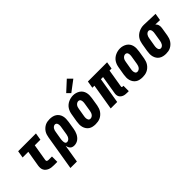

<svg xmlns="http://www.w3.org/2000/svg" viewBox="64 -1735 2891 2891"><g transform="rotate(-45 1509.0 -290.0)"><path d="M324 0Q300 0 275.5 -3Q251 -6 229.5 -14.5Q208 -23 190 -37.5Q172 -52 161.5 -72.5Q151 -93 149.5 -117.5Q148 -142 152 -166L194 -416H73L92 -530H471L452 -416H332L287 -147Q286 -140 288 -133Q290 -126 296 -121.5Q302 -117 309 -115.5Q316 -114 324 -114H396V0Z M470 205 563 -355Q567 -379 574.5 -403Q582 -427 596 -449Q610 -471 630 -489Q650 -507 673 -518.5Q696 -530 721 -534Q746 -538 770 -538Q799 -538 827.5 -531.5Q856 -525 879 -510Q902 -495 918 -472Q934 -449 941 -421.5Q948 -394 947.5 -364.5Q947 -335 942 -305L921 -175Q917 -154 911 -132.5Q905 -111 894.5 -90Q884 -69 869.5 -50.5Q855 -32 836 -18.5Q817 -5 795 1.5Q773 8 751 8Q732 8 714.5 2Q697 -4 685 -17Q673 -30 666 -46.5Q659 -63 655 -81L608 205ZM710 -106Q726 -106 740 -114.5Q754 -123 763.5 -136Q773 -149 778 -164Q783 -179 786 -194L807 -324Q809 -335 810 -345.5Q811 -356 810.5 -366.5Q810 -377 808 -387Q806 -397 801 -405.5Q796 -414 787 -419Q778 -424 768 -424Q753 -424 739.5 -415Q726 -406 717.5 -393Q709 -380 704.5 -365.5Q700 -351 698 -336L679 -222Q677 -213 676 -204.5Q675 -196 674.5 -187Q674 -178 674 -169.5Q674 -161 674.5 -152.5Q675 -144 677 -136Q679 -128 683 -121Q687 -114 694.5 -110Q702 -106 710 -106Z M1206 8Q1177 8 1148 2Q1119 -4 1096 -19.5Q1073 -35 1057.5 -58Q1042 -81 1034.5 -108.5Q1027 -136 1027.5 -165.5Q1028 -195 1033 -225L1055 -355Q1059 -380 1067.5 -404Q1076 -428 1090.5 -450.5Q1105 -473 1126 -490.5Q1147 -508 1171 -519Q1195 -530 1220 -535.5Q1245 -541 1270 -541Q1300 -541 1327.5 -533Q1355 -525 1378.5 -510Q1402 -495 1418 -472Q1434 -449 1441 -421.5Q1448 -394 1447.5 -364.5Q1447 -335 1442 -305L1421 -175Q1416 -151 1408 -126.5Q1400 -102 1385 -80Q1370 -58 1349.5 -40Q1329 -22 1305 -11Q1281 0 1256 4Q1231 8 1206 8ZM1209 -106Q1224 -106 1239 -114Q1254 -122 1263.5 -135.5Q1273 -149 1278 -164Q1283 -179 1286 -194L1307 -324Q1309 -335 1310 -346Q1311 -357 1310.5 -367.5Q1310 -378 1308 -388Q1306 -398 1300.5 -406.5Q1295 -415 1285.5 -419.5Q1276 -424 1265 -424Q1250 -424 1235.5 -415.5Q1221 -407 1211.5 -394Q1202 -381 1197 -366Q1192 -351 1190 -336L1168 -206Q1166 -195 1165 -184.5Q1164 -174 1164.5 -163.5Q1165 -153 1167.5 -143Q1170 -133 1175 -124Q1180 -115 1189 -110.5Q1198 -106 1209 -106ZM1277 -583 1222 -637 1383 -785 1452 -715Z M1874 8Q1854 8 1835 5.5Q1816 3 1799 -4Q1782 -11 1767.5 -23Q1753 -35 1745 -51.5Q1737 -68 1735.5 -87.5Q1734 -107 1738 -126L1786 -416H1740L1671 0H1533L1602 -416H1558L1577 -530H1986L1967 -416H1924L1876 -126Q1875 -122 1875.5 -118Q1876 -114 1878.5 -111Q1881 -108 1885 -107Q1889 -106 1893 -106H1910V8Z M2206 8Q2177 8 2148 2Q2119 -4 2096 -19.5Q2073 -35 2057.5 -58Q2042 -81 2034.5 -108.5Q2027 -136 2027.5 -165.5Q2028 -195 2033 -225L2055 -355Q2059 -380 2067.5 -404Q2076 -428 2090.5 -450.5Q2105 -473 2126 -490.5Q2147 -508 2171 -519Q2195 -530 2220 -535.5Q2245 -541 2270 -541Q2300 -541 2327.5 -533Q2355 -525 2378.5 -510Q2402 -495 2418 -472Q2434 -449 2441 -421.5Q2448 -394 2447.5 -364.5Q2447 -335 2442 -305L2421 -175Q2416 -151 2408 -126.5Q2400 -102 2385 -80Q2370 -58 2349.5 -40Q2329 -22 2305 -11Q2281 0 2256 4Q2231 8 2206 8ZM2209 -106Q2224 -106 2239 -114Q2254 -122 2263.5 -135.5Q2273 -149 2278 -164Q2283 -179 2286 -194L2307 -324Q2309 -335 2310 -346Q2311 -357 2310.5 -367.5Q2310 -378 2308 -388Q2306 -398 2300.5 -406.5Q2295 -415 2285.5 -419.5Q2276 -424 2265 -424Q2250 -424 2235.5 -415.5Q2221 -407 2211.5 -394Q2202 -381 2197 -366Q2192 -351 2190 -336L2168 -206Q2166 -195 2165 -184.5Q2164 -174 2164.5 -163.5Q2165 -153 2167.5 -143Q2170 -133 2175 -124Q2180 -115 2189 -110.5Q2198 -106 2209 -106Z M2705 8Q2676 8 2647.5 1.5Q2619 -5 2596 -20Q2573 -35 2557.5 -58Q2542 -81 2534.5 -108.5Q2527 -136 2527.5 -165.5Q2528 -195 2533 -225L2555 -355Q2559 -379 2567.5 -403Q2576 -427 2590.5 -448.5Q2605 -470 2625.5 -487Q2646 -504 2669.5 -515Q2693 -526 2717.5 -532Q2742 -538 2767 -538Q2771 -538 2775 -538Q2779 -538 2783 -538L3018 -530L2999 -416L2902 -419Q2913 -409 2921 -396.5Q2929 -384 2933 -369Q2937 -354 2937 -337.5Q2937 -321 2934 -305L2913 -175Q2909 -151 2901 -127Q2893 -103 2879 -81Q2865 -59 2845 -41Q2825 -23 2802 -11.5Q2779 0 2754 4Q2729 8 2705 8ZM2707 -106Q2722 -106 2735.5 -115Q2749 -124 2757.5 -137Q2766 -150 2770.5 -164.5Q2775 -179 2778 -194L2799 -324Q2802 -339 2803 -354.5Q2804 -370 2801.5 -384Q2799 -398 2790 -410.5Q2781 -423 2767 -424H2764Q2763 -424 2762 -424Q2761 -424 2760 -424Q2745 -424 2731.5 -414.5Q2718 -405 2709.5 -392Q2701 -379 2696.5 -364.5Q2692 -350 2690 -336L2668 -206Q2666 -195 2665 -184.5Q2664 -174 2664.5 -163.5Q2665 -153 2667 -143Q2669 -133 2674 -124.5Q2679 -116 2688 -111Q2697 -106 2707 -106Z"/></g></svg>

Font: Iosevka Curly Slab HvObl
Style: Regular
Weight: 900
Italic angle: -9°
Monospace: yes
Designer: Belleve Invis
Foundry: Belleve Invis
Version: Version 11.1.0; ttfautohint (v1.8.3)